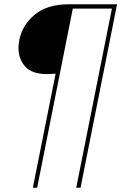

<svg xmlns="http://www.w3.org/2000/svg" viewBox="-20 -762 597 894"><path d="M355 112H335L501 -722H319L153 112H133L239 -419Q211 -417 200 -417Q128 -417 97 -452.5Q66 -488 66 -540Q66 -554 70 -576Q84 -646 142 -694Q200 -742 299 -742H525Z"/></svg>

Font: TypoPRO Montserrat
Style: Italic
Weight: 250
Italic angle: -11.3°
Designer: Julieta Ulanovsky
Foundry: Julieta Ulanovsky
Version: Version 6.001